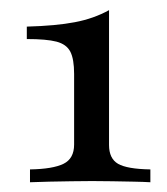

<svg xmlns="http://www.w3.org/2000/svg" viewBox="-20 -718 335 386"><path d="M40.3 -351.6V-377.4Q86.3 -378.2 107.7 -388.7Q129 -399.2 129 -427.4V-569.4Q129 -599.2 121.4 -614.1Q113.7 -629 93.5 -634.3Q73.4 -639.5 33.9 -639.5V-664.5Q92.7 -666.1 130.6 -673.4Q168.5 -680.6 199.2 -697.6V-426.6Q199.2 -399.2 217.3 -388.7Q235.5 -378.2 282.3 -377.4V-351.6Q269.4 -352.4 248.8 -352.8Q228.2 -353.2 206 -353.6Q183.9 -354 165.3 -354Q146 -354 123.4 -353.6Q100.8 -353.2 79 -352.8Q57.3 -352.4 40.3 -351.6Z"/></svg>

Font: Playfair
Style: Regular
Weight: 400
Designer: Claus Eggers Sørensen
Foundry: Claus Eggers Sørensen
Version: Version 2.001;gftools[0.9.30]